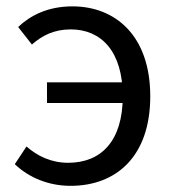

<svg xmlns="http://www.w3.org/2000/svg" viewBox="-20 -577 550 610"><path d="M204.2 13.4C349.8 13.4 457.4 -80.5 457.4 -271C457.4 -464.9 345.4 -556.8 210.2 -556.8C130 -556.8 75 -526.5 37.7 -491.2L81.4 -435.5C113.3 -463.4 150.4 -483.6 204.7 -483.6C301.5 -483.6 370 -414.1 370 -271C370 -129.6 302 -59.8 196.4 -59.8C142.6 -59.8 98.3 -81.5 64.2 -111.6L27 -55.4C72 -12.5 134.4 13.4 204.2 13.4ZM129.3 -249.7H414.6V-315.5H129.3Z"/></svg>

Font: Source Han Sans JP VF
Style: Regular
Weight: 250
Designer: Ryoko NISHIZUKA 西塚涼子 (kana, bopomofo & ideographs); Paul D. Hunt (Latin, Greek & Cyrillic); Sandoll Communications 산돌커뮤니
Foundry: Adobe
Version: Version 2.004;hotconv 1.0.118;makeotfexe 2.5.65603